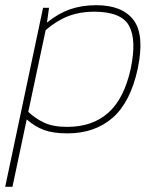

<svg xmlns="http://www.w3.org/2000/svg" viewBox="-42 -504 617 740"><path d="M-22 216 124 -474H147L139 -417Q182 -452 227.5 -468Q273 -484 329 -484Q429 -484 472.5 -427Q516 -370 489 -240Q461 -110 392 -50Q323 10 218 10Q163 10 127.5 -3Q92 -16 61 -44L6 216ZM217 -15Q315 -15 376 -70Q437 -125 462 -240Q485 -350 455.5 -404.5Q426 -459 319 -459Q267 -459 222 -442Q177 -425 134 -388L67 -73Q93 -48 127.5 -31.5Q162 -15 217 -15Z"/></svg>

Font: Kanit Thin
Style: Italic
Weight: 250
Italic angle: -12°
Designer: Katatrad Team
Foundry: CadsonDemak
Version: Version 2.000; ttfautohint (v1.8.3)